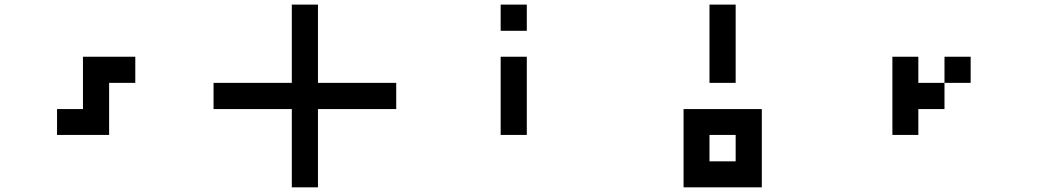

<svg xmlns="http://www.w3.org/2000/svg" viewBox="-20 -797 4483 817"><path d="M222.7 -222.7Q222.7 -250 222.7 -333Q250 -333 333 -333Q333 -388.7 333 -555.7Q388.7 -555.7 555.7 -555.7Q555.7 -527.3 555.7 -444.3Q527.3 -444.3 444.3 -444.3Q444.3 -388.7 444.3 -222.7Q388.7 -222.7 222.7 -222.7Z M1221.7 0Q1221.7 -83 1221.7 -333Q1138.7 -333 888.7 -333Q888.7 -360.4 888.7 -444.3Q971.7 -444.3 1221.7 -444.3Q1221.7 -527.3 1221.7 -777.3Q1249 -777.3 1333 -777.3Q1333 -694.3 1333 -444.3Q1416 -444.3 1666 -444.3Q1666 -416 1666 -333Q1583 -333 1333 -333Q1333 -250 1333 0Q1304.7 0 1221.7 0Z M2110.4 -222.7Q2110.4 -305.7 2110.4 -555.7Q2137.7 -555.7 2221.7 -555.7Q2221.7 -471.7 2221.7 -222.7Q2193.4 -222.7 2110.4 -222.7ZM2110.4 -666Q2110.4 -694.3 2110.4 -777.3Q2137.7 -777.3 2221.7 -777.3Q2221.7 -750 2221.7 -666Q2193.4 -666 2110.4 -666Z M3110.4 -110.4Q3110.4 -138.7 3110.4 -222.7Q3082 -222.7 2999 -222.7Q2999 -194.3 2999 -110.4Q3026.4 -110.4 3110.4 -110.4ZM2888.7 0Q2888.7 -83 2888.7 -333Q2971.7 -333 3221.7 -333Q3221.7 -250 3221.7 0Q3137.7 0 2888.7 0ZM2999 -444.3Q2999 -527.3 2999 -777.3Q3026.4 -777.3 3110.4 -777.3Q3110.4 -694.3 3110.4 -444.3Q3082 -444.3 2999 -444.3Z M3777.3 -222.7Q3777.3 -305.7 3777.3 -555.7Q3804.7 -555.7 3887.7 -555.7Q3887.7 -527.3 3887.7 -444.3Q3915 -444.3 3999 -444.3Q3999 -416 3999 -333Q3970.7 -333 3887.7 -333Q3887.7 -305.7 3887.7 -222.7Q3860.4 -222.7 3777.3 -222.7ZM3999 -444.3Q3999 -471.7 3999 -555.7Q4026.4 -555.7 4110.4 -555.7Q4110.4 -527.3 4110.4 -444.3Q4082 -444.3 3999 -444.3Z"/></svg>

Font: leko majuna
Style: pona
Weight: 400
Designer: Kelsey Higham
Version: Version 2.0